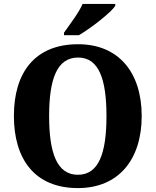

<svg xmlns="http://www.w3.org/2000/svg" viewBox="-20 -951 795 981"><path d="M307 -784V-771H383C446 -808 546 -886 569 -921V-931H402C383 -886 335 -824 307 -784ZM378 10C587 10 704 -137 704 -358C704 -580 587 -725 379 -725C158 -725 51 -580 51 -359C51 -137 158 10 378 10ZM378 -58C271 -58 231 -169 231 -358C231 -547 271 -657 379 -657C485 -657 524 -547 524 -358C524 -169 485 -58 378 -58Z"/></svg>

Font: Noto Serif Lao SemiCondensed ExtraBold
Style: Regular
Weight: 800
Width: 4
Designer: Monotype Design Team
Foundry: Monotype Imaging Inc.
Version: Version 2.003